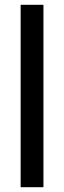

<svg xmlns="http://www.w3.org/2000/svg" viewBox="-20 -780 268 800"><path d="M161 -760V0H66V-760Z"/></svg>

Font: Tekex
Style: Regular
Weight: 400
Designer: NC Empire
Foundry: NC Empire
Version: Version 1.001;hotconv 1.0.109;makeotfexe 2.5.65596